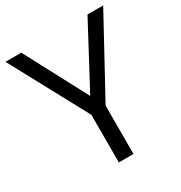

<svg xmlns="http://www.w3.org/2000/svg" viewBox="-168 -833 897 953"><g transform="rotate(-30 280.0 -357.0)"><path d="M279.8 -356.9 470.2 -713.9H560.1L321.8 -276.9V0H237.8V-272.9L0 -713.9H90.8Z"/></g></svg>

Font: f08745844
Style: Regular
Weight: 400
Foundry: Ascender Corporation
Version: Version 1.10